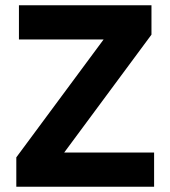

<svg xmlns="http://www.w3.org/2000/svg" viewBox="-20 -710 648 730"><path d="M42 0V-111.7L373.9 -559.9H52V-690H555.9V-578.3L224.1 -130.1H565.9V0Z"/></svg>

Font: Oxanium ExtraLight
Style: Regular
Weight: 200
Designer: Severin Meyer
Version: Version 2.000